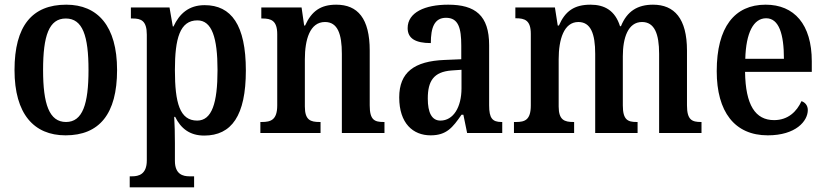

<svg xmlns="http://www.w3.org/2000/svg" viewBox="-20 -568 3525 820"><path d="M260 10C404 10 480 -81 480 -269C480 -457 397 -548 263 -548C117 -548 42 -457 42 -269C42 -81 125 10 260 10ZM262 -47C190 -47 164 -124 164 -269C164 -415 189 -489 261 -489C333 -489 358 -415 358 -269C358 -124 333 -47 262 -47Z M534 232H809V185H789C762 185 727 177 727 119V43C727 3 726 -37 724 -69H728C752 -20 790 11 852 11C969 11 1030 -74 1030 -267C1030 -461 968 -546 854 -546C786 -546 746 -509 721 -455H718L704 -536H539V-489H547C582 -489 607 -480 607 -420V117C607 177 572 185 544 185H534ZM822 -53C748 -53 727 -128 727 -269C727 -403 748 -481 823 -481C885 -481 909 -407 909 -269C909 -128 885 -53 822 -53Z M1092 0H1349V-47H1345C1306 -47 1282 -55 1282 -113V-315C1282 -398 1303 -474 1368 -474C1422 -474 1440 -423 1440 -338V0H1622V-47H1618C1579 -47 1559 -56 1559 -118V-352C1559 -489 1508 -548 1416 -548C1350 -548 1311 -521 1283 -459H1279L1268 -536H1096V-489H1101C1138 -489 1164 -480 1164 -422V-118C1164 -56 1137 -47 1098 -47H1092Z M1819 10C1887 10 1913 -23 1951 -78H1959L1975 0H2125V-47H2122C2083 -47 2069 -63 2069 -118V-375C2069 -502 2010 -548 1894 -548C1795 -548 1721 -515 1721 -448C1721 -404 1754 -384 1820 -384C1820 -450 1835 -492 1885 -492C1938 -492 1950 -448 1950 -373V-315L1879 -312C1749 -307 1685 -259 1685 -152C1685 -41 1744 10 1819 10ZM1861 -53C1824 -53 1807 -87 1807 -147C1807 -222 1832 -261 1908 -267L1951 -270V-191C1951 -110 1916 -53 1861 -53Z M2175 0H2432V-47H2429C2391 -47 2366 -55 2366 -113V-315C2366 -399 2388 -474 2450 -474C2503 -474 2522 -424 2522 -338V0H2703V-47H2699C2661 -47 2640 -56 2640 -118V-328C2640 -406 2662 -474 2722 -474C2775 -474 2795 -424 2795 -338V0H2976V-47H2974C2935 -47 2914 -56 2914 -118V-352C2914 -489 2860 -548 2769 -548C2704 -548 2658 -521 2632 -456H2628C2607 -523 2562 -548 2502 -548C2433 -548 2394 -521 2367 -459H2362L2350 -536H2181V-490H2183C2222 -490 2247 -481 2247 -423V-118C2247 -56 2222 -47 2184 -47H2175Z M3259 10C3379 10 3430 -51 3430 -98C3430 -118 3418 -131 3403 -136C3383 -92 3346 -55 3286 -55C3206 -55 3164 -119 3162 -261H3447V-306C3447 -464 3372 -548 3250 -548C3117 -548 3041 -452 3041 -264C3041 -91 3117 10 3259 10ZM3328 -317H3163C3166 -428 3198 -490 3252 -490C3307 -490 3328 -422 3328 -317Z"/></svg>

Font: Noto Serif Sinhala Condensed SemiBold
Style: Regular
Weight: 600
Width: 3
Designer: Jelle Bosma - Monotype Design Team
Foundry: Monotype Imaging Inc.
Version: Version 2.007